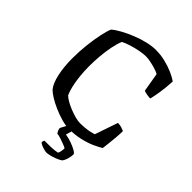

<svg xmlns="http://www.w3.org/2000/svg" viewBox="-256 -849 1177 1177"><g transform="rotate(45 332.5 -260.0)"><path d="M357 0Q328 0 291 -10.5Q254 -21 218 -37Q182 -53 155 -70Q128 -87 116 -100Q92 -129 79 -188.5Q66 -248 66 -321Q66 -381 72.5 -439Q79 -497 89 -543.5Q99 -590 109 -613Q131 -632 165 -650.5Q199 -669 239 -685Q279 -701 319 -710.5Q359 -720 394 -720Q433 -720 473 -710.5Q513 -701 547 -686Q581 -671 602 -656Q599 -597 591.5 -551.5Q584 -506 578 -484Q554 -486 540.5 -489Q527 -492 521 -495L500 -618Q486 -626 463 -633Q440 -640 416.5 -644.5Q393 -649 377 -649Q355 -649 324 -643Q293 -637 262 -627.5Q231 -618 210 -607Q198 -579 189.5 -537.5Q181 -496 177 -450Q173 -404 173 -360Q173 -315 177.5 -273.5Q182 -232 190 -198.5Q198 -165 208 -143Q217 -133 238 -120.5Q259 -108 285 -97.5Q311 -87 336.5 -80Q362 -73 382 -73Q400 -73 421.5 -75Q443 -77 462.5 -81Q482 -85 493 -90L544 -239Q562 -239 577.5 -234Q593 -229 601 -225Q601 -200 598.5 -171.5Q596 -143 593 -115Q590 -87 587 -64Q568 -52 534 -36.5Q500 -21 455 -10.5Q410 0 357 0ZM363 200Q354 200 339.5 196Q325 192 313 186.5Q301 181 297 176Q297 169 299 164Q301 159 302 157Q337 157 363.5 156Q390 155 413 150Q418 142 420.5 127.5Q423 113 423 103Q416 98 399 91.5Q382 85 362.5 78.5Q343 72 327 70Q323 64 318.5 54.5Q314 45 314 35Q324 16 331.5 2Q339 -12 355 -37H390L369 37Q396 41 423.5 51Q451 61 469.5 72Q488 83 488 91Q488 107 481.5 130Q475 153 464 166Q449 176 428 184Q407 192 389.5 196Q372 200 363 200Z"/></g></svg>

Font: Texturina 12pt
Style: Regular
Weight: 400
Designer: Guillermo Torres Carreño
Foundry: Omnibus-Type
Version: Version 1.002